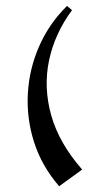

<svg xmlns="http://www.w3.org/2000/svg" viewBox="-20 -565 336 648"><path d="M257.3 7.3 179.7 63.5Q121.1 -3.9 95.2 -84.7Q69.3 -165.5 74 -249Q78.6 -332.5 112.3 -409.2Q146 -485.8 206.1 -544.9L223.1 -530.8Q164.6 -451.7 145.5 -360.8Q126.5 -270 152.8 -176Q179.2 -82 257.3 7.3Z"/></svg>

Font: Lateef ExtraBold
Style: Regular
Weight: 800
Designer: SIL International
Foundry: SIL International
Version: Version 4.200